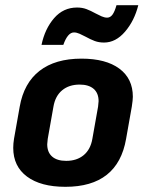

<svg xmlns="http://www.w3.org/2000/svg" viewBox="-20 -708 562 740"><path d="M31 -138Q31 -155 34 -173L56 -297Q72 -388 132.5 -435Q193 -482 294 -482Q388 -482 440 -443.5Q492 -405 492 -335Q492 -323 488 -297L466 -173Q434 12 232 12Q137 12 84 -27.5Q31 -67 31 -138ZM336 -173 358 -297Q360 -313 360 -318Q360 -349 341 -365.5Q322 -382 287 -382Q246 -382 219.5 -360Q193 -338 186 -297L164 -173Q162 -157 162 -152Q162 -121 181 -104.5Q200 -88 235 -88Q276 -88 302.5 -110Q329 -132 336 -173ZM277 -679Q297 -679 313 -673Q329 -667 349 -656Q360 -650 371.5 -645Q383 -640 393 -640Q405 -640 413.5 -651.5Q422 -663 429 -688H513Q498 -628 462 -586Q426 -544 381 -544Q361 -544 345 -550Q329 -556 309 -567Q298 -573 286.5 -578Q275 -583 265 -583Q241 -583 224 -535H140Q153 -597 188.5 -638Q224 -679 277 -679Z"/></svg>

Font: KoHo
Style: Bold Italic
Weight: 700
Italic angle: -10°
Version: Version 1.000; ttfautohint (v1.6)